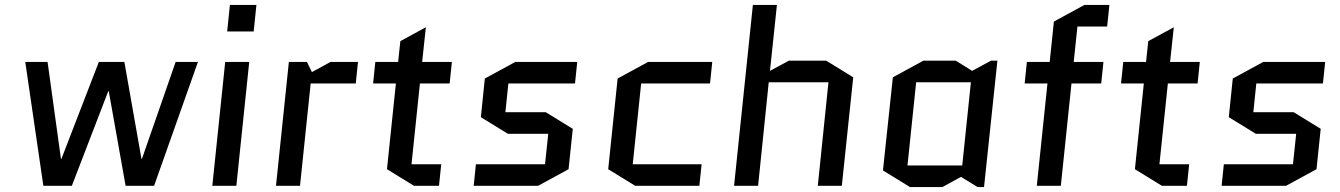

<svg xmlns="http://www.w3.org/2000/svg" viewBox="-20 -750 5407 775"><path d="M487 0 419 -382H417L270 0H155L82 -500H172L226 -109H228L379 -500H482L551 -109H553L689 -500H779L602 0Z M986 -500 934 0H837L889 -500ZM897 -623 908 -730H1015L1004 -623Z M1416 -413H1234L1191 0H1094L1146 -500H1219L1239 -459L1314 -500H1425Z M1486 -413 1495 -500H1587L1596 -584L1699 -640L1684 -500H1804L1795 -413H1675L1641 -87H1761L1752 0H1651L1542 -67L1578 -413Z M2292 -230 2275 -67 2152 0H1892L1901 -87H2180L2193 -210H2030L1921 -277L1937 -433L2060 -500H2310L2301 -413H2032L2020 -297H2183Z M2568 -413 2534 -87H2812L2803 0H2544L2435 -67L2473 -433L2596 -500H2855L2846 -413Z M3040 0H2943L3019 -730H3116L3088 -464L3164 -505H3315L3424 -438L3378 0H3281L3324 -418H3083Z M3678 -418 3643 -82H3864L3899 -418ZM4006 -505 3952 5H3926L3859 -36L3784 5H3653L3544 -62L3584 -438L3707 -505H3838L3904 -464L3980 -505Z M4116 -413 4125 -500H4217L4234 -663L4357 -730H4458L4449 -643H4329L4314 -500H4434L4425 -413H4305L4262 0H4165L4208 -413Z M4505 -413 4514 -500H4606L4615 -584L4718 -640L4703 -500H4823L4814 -413H4694L4660 -87H4780L4771 0H4670L4561 -67L4597 -413Z M5311 -230 5294 -67 5171 0H4911L4920 -87H5199L5212 -210H5049L4940 -277L4956 -433L5079 -500H5329L5320 -413H5051L5039 -297H5202Z"/></svg>

Font: Quantico
Style: Italic
Weight: 400
Italic angle: -12°
Designer: Matt Desmond
Foundry: MADtype
Version: Version 2.002